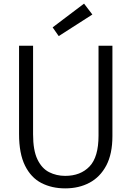

<svg xmlns="http://www.w3.org/2000/svg" viewBox="-20 -1018 719 1049"><path d="M336.2 11.2Q263.5 11.2 206.4 -18Q149.4 -47.3 116.8 -112.9Q84.1 -178.5 84.1 -285.5V-768H160.7V-284.1Q160.7 -196.8 184.5 -147.3Q208.2 -97.8 248.3 -77.4Q288.3 -57.1 336.2 -57.1Q419.8 -57.1 469.1 -108.5Q518.3 -159.8 518.3 -276.8V-768H594.2V-274.6Q594.2 -177.1 560.8 -114Q527.4 -50.9 469.3 -19.8Q411.3 11.2 336.2 11.2ZM300.8 -820.8 267.6 -868.5 439.2 -998.2 484.6 -938.7Z"/></svg>

Font: Yaldevi ExtraLight
Style: Regular
Weight: 200
Designer: Sol Matas, Rajitha Manaperi, Kosala Senevirathne
Foundry: Mooniak
Version: Version 1.100